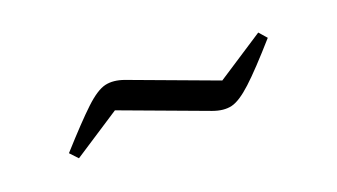

<svg xmlns="http://www.w3.org/2000/svg" viewBox="-29 -471 658 375"><g transform="rotate(-20 300.0 -284.0)"><path d="M94 -229 79 -245Q124 -295 149 -318.5Q174 -342 191.5 -346Q209 -350 231 -342L409 -276L507 -340L521 -324Q477 -274 451.5 -250.5Q426 -227 409 -223Q392 -219 370 -227L192 -293Z"/></g></svg>

Font: Piazzolla Thin
Style: Regular
Weight: 400
Version: Version 2.001